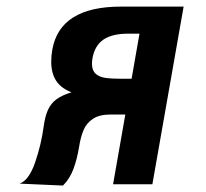

<svg xmlns="http://www.w3.org/2000/svg" viewBox="-20 -572 640 596"><path d="M115.5 -179Q120 -211.5 129 -231.2Q138 -251 155.2 -263.8Q172.5 -276.5 202 -285.5Q169.5 -298 154.2 -321.5Q139 -345 139 -380.5Q139 -399.5 142.5 -418.5Q166.5 -551.5 355.5 -551.5H550L453 0H331L369 -216.5H323Q289 -216.5 269 -203.5Q249 -190.5 239.8 -169.2Q230.5 -148 225.5 -116Q219.5 -79 208.2 -48.2Q197 -17.5 175.5 4L41 -2Q70 -12.5 89 -67.8Q108 -123 115.5 -179ZM388.5 -327.5 413 -467.5H377.5Q328 -467.5 301 -449Q274 -430.5 267 -391Q265.5 -381.5 265.5 -374Q265.5 -353.5 276.8 -343.2Q288 -333 307.2 -330.2Q326.5 -327.5 358.5 -327.5Z"/></svg>

Font: JuliaMono ExtraBoldItalic
Style: Regular
Weight: 800
Italic angle: -9°
Monospace: yes
Designer: cormullion
Foundry: corm
Version: Version 0.049; ttfautohint (v1.8.4)